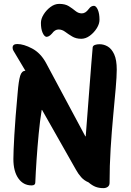

<svg xmlns="http://www.w3.org/2000/svg" viewBox="-20 -956 678 990"><path d="M513 14Q491 14 473.5 7.5Q456 1 436 -16Q414 -25 398.5 -42.5Q383 -60 371 -82L197 -389H195Q186 -334 179.5 -266Q173 -198 168.5 -131.5Q164 -65 162 -15Q162 0 143 0Q100 0 74.5 -36.5Q49 -73 49 -136Q49 -173 54 -260Q59 -347 71 -477Q76 -539 84 -565Q92 -591 111 -591L49 -695Q45 -702 45 -710Q45 -729 69 -729Q102 -729 145.5 -706Q189 -683 217 -632L420 -253H422Q427 -316 432 -383Q437 -450 442 -513.5Q447 -577 451 -629Q455 -681 458 -713Q460 -721 470 -724.5Q480 -728 493 -728Q516 -728 536 -716Q556 -704 569 -675.5Q582 -647 582 -597Q582 -562 576.5 -499.5Q571 -437 563.5 -357.5Q556 -278 550.5 -189.5Q545 -101 545 -13Q545 0 536 7Q527 14 513 14ZM399 -756Q372 -756 352 -768Q332 -780 316 -792Q300 -804 282 -804Q263 -804 248 -783Q239 -773 232 -769.5Q225 -766 219 -766Q208 -768 199.5 -787.5Q191 -807 191 -838Q191 -859 205 -881.5Q219 -904 240.5 -920Q262 -936 285 -936Q316 -936 335 -924Q354 -912 369 -899.5Q384 -887 402 -887Q421 -887 437 -909Q445 -920 452 -923Q459 -926 465 -926Q476 -925 484.5 -905.5Q493 -886 493 -854Q493 -833 479 -810.5Q465 -788 443.5 -772Q422 -756 399 -756Z"/></svg>

Font: Protest Riot
Style: Regular
Weight: 400
Designer: Octavio Pardo
Foundry: Ashler Design
Version: Version 2.005; ttfautohint (v1.8.4.7-5d5b)